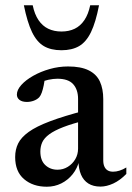

<svg xmlns="http://www.w3.org/2000/svg" viewBox="-20 -697 499 728"><path d="M303 -278 309 -242Q254.5 -228.5 220.2 -215.2Q186 -202 166.8 -187.8Q147.5 -173.5 140.2 -157.5Q133 -141.5 133 -122.5Q133 -88.5 151.8 -71Q170.5 -53.5 198 -53.5Q219.5 -53.5 237.2 -64.5Q255 -75.5 265.5 -93.5Q276 -111.5 276 -133.5V-322Q276 -357 257.5 -377.8Q239 -398.5 197.5 -398.5Q182 -398.5 163.2 -394.5Q144.5 -390.5 128 -382.5L151 -408.5Q149 -389.5 145.8 -373.5Q142.5 -357.5 138.5 -346.2Q134.5 -335 129 -328.5Q121 -320 108.2 -315.2Q95.5 -310.5 82 -310.5Q64 -310.5 54 -318.2Q44 -326 44 -338.5Q44 -356 60.8 -374.8Q77.5 -393.5 105.8 -409.5Q134 -425.5 168.2 -435.2Q202.5 -445 238 -445Q287 -445 316.5 -430.2Q346 -415.5 358.8 -387.8Q371.5 -360 371.5 -321V-89.5Q371.5 -74.5 376 -65Q380.5 -55.5 388.5 -50.8Q396.5 -46 409 -46Q420.5 -46 433.2 -50Q446 -54 459 -62V-37.5Q435 -13 409.5 -1.2Q384 10.5 361 10.5Q333.5 10.5 315 -1.2Q296.5 -13 287.2 -34.8Q278 -56.5 277.5 -86L281 -89.5Q273.5 -59 255.5 -36.5Q237.5 -14 212.2 -1.5Q187 11 157.5 11Q105 11 71.2 -17.8Q37.5 -46.5 37.5 -101.5Q37.5 -130 48.8 -153Q60 -176 88.8 -196.8Q117.5 -217.5 169.8 -237.2Q222 -257 303 -278ZM213 -577.5Q241.5 -577.5 263.2 -588Q285 -598.5 300 -620.8Q315 -643 322 -677H355.5Q343 -612.5 325 -575.2Q307 -538 280 -522.2Q253 -506.5 213 -506.5Q173 -506.5 146.2 -522.2Q119.5 -538 101.5 -575.2Q83.5 -612.5 70.5 -677H104Q111 -643 126 -620.8Q141 -598.5 163 -588Q185 -577.5 213 -577.5Z"/></svg>

Font: Newsreader 24pt Medium
Style: Regular
Weight: 500
Designer: Hugues Gentile
Foundry: Production Type
Version: Version 1.003